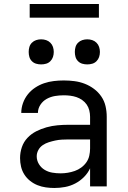

<svg xmlns="http://www.w3.org/2000/svg" viewBox="-20 -929 640 957"><path d="M251 8Q230 8 208.5 5Q187 2 167 -6Q147 -14 130 -27.5Q113 -41 101.5 -59Q90 -77 85 -98Q80 -119 80 -141Q80 -169 89 -195.5Q98 -222 117 -242Q136 -262 160.5 -274.5Q185 -287 212 -294.5Q239 -302 266.5 -304.5Q294 -307 321 -307H429V-347Q429 -363 425 -379Q421 -395 412 -408Q403 -421 389.5 -430.5Q376 -440 361 -445Q346 -450 330 -452Q314 -454 298 -454Q276 -454 254.5 -450.5Q233 -447 213.5 -436.5Q194 -426 181.5 -407Q169 -388 169 -366H86Q86 -391 94.5 -415Q103 -439 118.5 -458.5Q134 -478 155 -492Q176 -506 199.5 -514Q223 -522 248 -525Q273 -528 298 -528Q325 -528 351.5 -524.5Q378 -521 402.5 -511.5Q427 -502 448.5 -486Q470 -470 485 -448Q500 -426 506 -400Q512 -374 512 -347V0H429V-90Q418 -66 398.5 -46.5Q379 -27 355 -14.5Q331 -2 304.5 3Q278 8 251 8ZM282 -65Q300 -65 318 -68Q336 -71 353 -77Q370 -83 385 -94Q400 -105 410.5 -120Q421 -135 425 -153Q429 -171 429 -189V-234H321Q305 -234 288 -233Q271 -232 255 -228.5Q239 -225 223 -220Q207 -215 193 -205.5Q179 -196 171 -181Q163 -166 163 -150Q163 -129 174 -111Q185 -93 202.5 -82.5Q220 -72 240.5 -68.5Q261 -65 282 -65ZM415 -608Q402 -608 390 -611.5Q378 -615 369 -624Q360 -633 356.5 -645Q353 -657 353 -670Q353 -683 356.5 -695Q360 -707 369 -716Q378 -725 390 -729Q402 -733 415 -733Q428 -733 440 -729Q452 -725 461 -716Q470 -707 474 -695Q478 -683 478 -670Q478 -657 474 -645Q470 -633 461 -624Q452 -615 440 -611.5Q428 -608 415 -608ZM185 -608Q172 -608 160 -611.5Q148 -615 139 -624Q130 -633 126.5 -645Q123 -657 123 -670Q123 -683 126.5 -695Q130 -707 139 -716Q148 -725 160 -729Q172 -733 185 -733Q198 -733 210 -729Q222 -725 231 -716Q240 -707 244 -695Q248 -683 248 -670Q248 -657 244 -645Q240 -633 231 -624Q222 -615 210 -611.5Q198 -608 185 -608ZM473 -841H128V-909H473Z"/></svg>

Font: Iosevka Aile
Style: Regular
Weight: 400
Designer: Belleve Invis
Foundry: Belleve Invis
Version: Version 28.0.1; ttfautohint (v1.8.4)